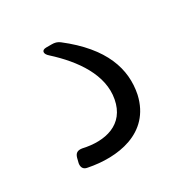

<svg xmlns="http://www.w3.org/2000/svg" viewBox="-65 -47 256 277"><g transform="rotate(-30 63.5 91.5)"><path d="M10 180C55 189 112 182 125 125C133 86 120 45 67 4C63 1 59 0 54 0H45C37 0 36 6 43 12C75 41 100 77 93 114C86 152 52 160 17 152C10 151 6 153 4 160L2 168C1 174 3 179 10 180Z"/></g></svg>

Font: Barlow ExtraLight
Style: Regular
Weight: 275
Designer: Jeremy Tribby
Foundry: Tribby Type
Version: Version 1.422;hotconv 1.0.109;makeotfexe 2.5.65596